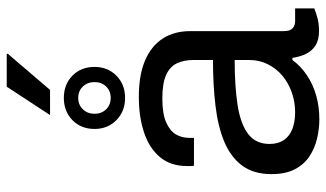

<svg xmlns="http://www.w3.org/2000/svg" viewBox="-224 -757 993 585"><g transform="rotate(-90 272.5 -464.5)"><path d="M200.9 12Q172.5 12 143.1 5.1Q113.6 -1.8 89 -17.9Q64.3 -34.1 49.4 -62.4Q34.5 -90.8 34.5 -133.7Q34.5 -188.2 60.3 -223Q86.1 -257.8 132.6 -277.4Q179.1 -296.9 243.1 -304.5Q307 -312.1 382.2 -312.1V-371.6Q382.2 -400.6 372.2 -421.8Q362.2 -443.1 336.9 -454.7Q311.5 -466.4 264.4 -466.4Q218.6 -466.4 192.3 -454.8Q166.1 -443.3 155.5 -425Q145 -406.7 145 -385.4V-370H60.1Q59.1 -375 59.1 -380Q59.1 -385 59.1 -392Q59.1 -440.2 85.6 -472.8Q112.2 -505.3 159.9 -521.6Q207.7 -538 270.2 -538Q336.3 -538 380.5 -519.1Q424.7 -500.3 447.4 -465.4Q470.2 -430.4 470.2 -380.6V-95.9Q470.2 -76.9 478.9 -69.4Q487.6 -61.8 500.6 -61.8H539.5V-3.5Q525.8 2.3 508.7 6.6Q491.5 11 470.4 11Q443.9 11 427.1 0.7Q410.3 -9.7 401.1 -28.2Q391.9 -46.7 388.7 -70.1H382.2Q363.9 -45 336.5 -26.4Q309.1 -7.8 275 2.1Q241 12 200.9 12ZM222.8 -61.8Q254.6 -61.8 283.4 -72Q312.2 -82.1 334.1 -100.4Q356 -118.7 369.1 -144.7Q382.2 -170.7 382.2 -201.8V-246Q301.5 -246 244.2 -237Q186.9 -227.9 156.6 -204.8Q126.4 -181.6 126.4 -139.7Q126.4 -113.5 138.3 -96.1Q150.3 -78.6 172.1 -70.2Q194 -61.8 222.8 -61.8ZM266.6 -579.9Q225.9 -579.9 199 -606.3Q172.1 -632.7 172.1 -672.9Q172.1 -714.2 199 -740.4Q225.9 -766.5 266.6 -766.5Q307.8 -766.5 334.4 -740.4Q361.1 -714.2 361.1 -672.9Q361.1 -632.7 334.4 -606.3Q307.8 -579.9 266.6 -579.9ZM266.6 -623.7Q287.9 -623.7 301.4 -637.6Q314.9 -651.6 314.9 -672.9Q314.9 -694.3 301.4 -708.5Q287.9 -722.7 266.6 -722.7Q245.6 -722.7 232 -708.5Q218.3 -694.3 218.3 -672.9Q218.3 -651.6 232 -637.6Q245.6 -623.7 266.6 -623.7ZM214.4 -808.5 300.9 -940.5H400.4L401.4 -937.5L291.1 -808.5Z"/></g></svg>

Font: Archivo SemiBold
Style: Regular
Weight: 600
Designer: Hector Gatti
Foundry: Omnibus-Type
Version: Version 2.001